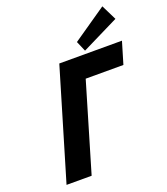

<svg xmlns="http://www.w3.org/2000/svg" viewBox="-190 -1230 1180 1359"><g transform="rotate(-20 400.0 -550.5)"><path d="M487.9 -925 521 -848 800.1 -986 743.3 -1101ZM457.5 -660 262 0H73L318.7 -825H790.7L741.5 -660Z"/></g></svg>

Font: Hussar
Style: BdOblThree
Weight: 700
Foundry: Cannot Into Space Fonts
Version: Version 2.00